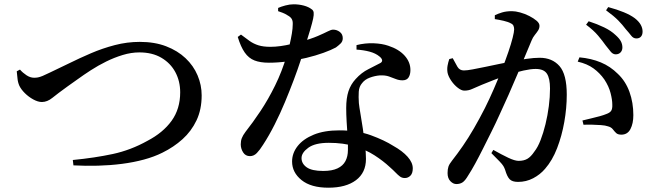

<svg xmlns="http://www.w3.org/2000/svg" viewBox="-20 -821 3040 894"><path d="M319 -76Q422 -86 505.5 -104Q589 -122 666 -165Q739 -203 779 -258.5Q819 -314 819 -391Q819 -443 796.5 -485Q774 -527 731.5 -552Q689 -577 629 -577Q591 -577 551.5 -565Q512 -553 474.5 -534.5Q437 -516 403 -494Q369 -472 341.5 -452Q314 -432 295 -419Q248 -385 224 -365.5Q200 -346 175 -346Q157 -346 135 -358Q113 -370 95.5 -387.5Q78 -405 70 -422Q63 -438 61.5 -455.5Q60 -473 58 -489L73 -497Q86 -482 103.5 -470.5Q121 -459 139 -459Q148 -459 156.5 -460.5Q165 -462 178.5 -467.5Q192 -473 212 -483Q253 -502 301.5 -526Q350 -550 403.5 -573Q457 -596 514.5 -611Q572 -626 631 -626Q700 -626 753.5 -605.5Q807 -585 844 -550Q881 -515 900 -470Q919 -425 919 -377Q919 -311 895 -260.5Q871 -210 830 -173Q789 -136 736 -110Q698 -91 650 -78Q602 -65 547.5 -58Q493 -51 436 -49.5Q379 -48 322 -51Z M1509 53Q1428 53 1384 17.5Q1340 -18 1340 -69Q1340 -108 1366 -141Q1392 -174 1441 -194Q1490 -214 1560 -214Q1645 -214 1707.5 -191Q1770 -168 1811 -142Q1854 -118 1878 -91Q1902 -64 1902 -37Q1902 -14 1891 -3Q1880 8 1865 8Q1852 8 1842.5 1Q1833 -6 1822 -17.5Q1811 -29 1795 -43Q1764 -72 1723.5 -98Q1683 -124 1631 -140Q1579 -156 1511 -156Q1447 -156 1415.5 -133Q1384 -110 1384 -85Q1384 -59 1408 -42Q1432 -25 1485 -25Q1526 -25 1551.5 -37Q1577 -49 1588.5 -71Q1600 -93 1600 -122Q1601 -151 1598.5 -185.5Q1596 -220 1594 -254.5Q1592 -289 1592 -318Q1592 -364 1602.5 -396Q1613 -428 1636 -453Q1663 -483 1695.5 -499Q1728 -515 1752 -528Q1761 -534 1759 -542Q1757 -550 1747 -558Q1729 -573 1701 -580.5Q1673 -588 1640 -590V-611Q1680 -621 1719.5 -619.5Q1759 -618 1788 -608Q1837 -592 1864 -562Q1891 -532 1891 -495Q1891 -474 1882.5 -460.5Q1874 -447 1854 -447Q1838 -447 1823 -453Q1808 -459 1791 -465Q1774 -471 1749 -470Q1725 -468 1702 -459.5Q1679 -451 1666 -434Q1652 -418 1650.5 -394Q1649 -370 1651 -341Q1653 -322 1658.5 -290.5Q1664 -259 1669.5 -222Q1675 -185 1679.5 -148Q1684 -111 1684 -81Q1684 -17 1637.5 18Q1591 53 1509 53ZM1144 -94Q1123 -94 1112 -111.5Q1101 -129 1101 -149Q1101 -165 1106 -178Q1111 -191 1123 -207Q1157 -250 1193 -304Q1229 -358 1261 -423Q1293 -488 1315 -562Q1323 -589 1329 -615Q1335 -641 1339 -665Q1343 -689 1343 -707Q1344 -723 1338.5 -732.5Q1333 -742 1320 -749Q1308 -757 1296 -761.5Q1284 -766 1275 -769V-784Q1288 -790 1308.5 -795.5Q1329 -801 1347 -801Q1372 -801 1394.5 -795Q1417 -789 1431 -778Q1439 -773 1440.5 -763Q1442 -753 1438 -734Q1434 -715 1424.5 -683Q1415 -651 1399 -600Q1392 -577 1379 -537Q1366 -497 1347.5 -448Q1329 -399 1307 -346Q1285 -293 1259 -241.5Q1233 -190 1205 -147Q1190 -123 1176 -108.5Q1162 -94 1144 -94ZM1232 -529Q1192 -529 1165 -539.5Q1138 -550 1119.5 -576.5Q1101 -603 1087 -649L1102 -660Q1124 -643 1142.5 -630Q1161 -617 1183.5 -610Q1206 -603 1239 -603Q1262 -603 1287 -606.5Q1312 -610 1334.5 -615.5Q1357 -621 1372 -624Q1429 -640 1460 -653.5Q1491 -667 1506.5 -675Q1522 -683 1531 -683Q1548 -683 1562 -672.5Q1576 -662 1576 -643Q1576 -628 1565.5 -618Q1555 -608 1544 -600Q1522 -588 1486 -575Q1450 -562 1406.5 -551.5Q1363 -541 1318 -535Q1273 -529 1232 -529Z M2847 -568Q2834 -568 2824 -580Q2814 -592 2800 -610Q2786 -630 2765 -655Q2744 -680 2709 -706L2721 -722Q2761 -709 2793 -693.5Q2825 -678 2846 -658Q2864 -642 2871 -628.5Q2878 -615 2878 -600Q2878 -586 2869.5 -577Q2861 -568 2847 -568ZM2105 36Q2090 36 2077 22.5Q2064 9 2064 -15Q2064 -33 2068 -45Q2072 -57 2084 -72Q2110 -105 2135.5 -142Q2161 -179 2186.5 -223Q2212 -267 2238 -318Q2259 -360 2279 -406Q2299 -452 2316.5 -496.5Q2334 -541 2347 -579Q2360 -617 2367 -645Q2374 -673 2374 -684Q2374 -693 2371 -700.5Q2368 -708 2359 -712Q2347 -719 2325.5 -724Q2304 -729 2284 -732V-750Q2298 -757 2317.5 -763Q2337 -769 2364 -769Q2380 -769 2402 -763Q2424 -757 2444.5 -746.5Q2465 -736 2478.5 -724.5Q2492 -713 2492 -701Q2492 -689 2485.5 -679Q2479 -669 2470 -658Q2461 -647 2455 -632Q2445 -608 2428 -567.5Q2411 -527 2390.5 -478Q2370 -429 2348 -379.5Q2326 -330 2306 -287Q2288 -247 2268 -207Q2248 -167 2229 -129Q2210 -91 2192.5 -59Q2175 -27 2160 -4Q2146 20 2134 28Q2122 36 2105 36ZM2392 26Q2365 26 2353 13.5Q2341 1 2332 -30Q2329 -39 2324 -47.5Q2319 -56 2306 -69.5Q2293 -83 2268 -108L2277 -123Q2316 -101 2346.5 -86.5Q2377 -72 2395 -72Q2419 -72 2435.5 -81.5Q2452 -91 2468 -115Q2484 -135 2497 -168.5Q2510 -202 2520 -243Q2530 -284 2535.5 -327Q2541 -370 2541 -409Q2541 -456 2526.5 -478Q2512 -500 2474 -500Q2451 -500 2417.5 -492.5Q2384 -485 2347.5 -473Q2311 -461 2278 -448Q2245 -435 2223 -426Q2194 -414 2178 -406.5Q2162 -399 2142 -399Q2129 -399 2112 -412Q2095 -425 2081.5 -444.5Q2068 -464 2064 -482Q2061 -499 2064 -515.5Q2067 -532 2072 -546L2088 -550Q2100 -527 2110 -510Q2120 -493 2140 -493Q2155 -493 2181 -498Q2207 -503 2239 -509.5Q2271 -516 2306 -523.5Q2341 -531 2374 -537Q2397 -542 2432 -547Q2467 -552 2493 -552Q2551 -552 2585 -513.5Q2619 -475 2619 -380Q2619 -318 2607.5 -253Q2596 -188 2574 -131Q2552 -74 2518 -35Q2495 -8 2462.5 9Q2430 26 2392 26ZM2873 -194Q2857 -194 2849 -201.5Q2841 -209 2833.5 -219Q2826 -229 2810 -233Q2799 -237 2778.5 -238.5Q2758 -240 2736 -240.5Q2714 -241 2697 -240L2692 -260Q2712 -265 2733.5 -270Q2755 -275 2773 -280Q2791 -285 2803 -290Q2820 -296 2826 -305.5Q2832 -315 2831 -335Q2831 -356 2823 -387.5Q2815 -419 2794 -451Q2773 -481 2743.5 -502.5Q2714 -524 2670 -534L2678 -554Q2733 -549 2777.5 -530.5Q2822 -512 2857 -477Q2893 -443 2911 -393Q2929 -343 2929 -285Q2929 -246 2915.5 -220Q2902 -194 2873 -194ZM2943 -642Q2929 -642 2919 -655Q2909 -668 2893 -686Q2879 -705 2859 -725.5Q2839 -746 2802 -773L2812 -788Q2853 -777 2884.5 -764Q2916 -751 2936 -736Q2955 -721 2963.5 -705.5Q2972 -690 2972 -674Q2972 -659 2964.5 -650.5Q2957 -642 2943 -642Z"/></svg>

Font: Noto Serif SC ExtraLight SemiBold
Style: Regular
Weight: 600
Version: Version 2.002-H1;hotconv 1.1.0;makeotfexe 2.6.0